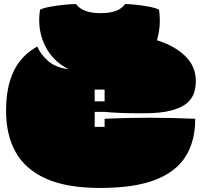

<svg xmlns="http://www.w3.org/2000/svg" viewBox="-20 -895 999 949"><path d="M474 34Q311 34 208.5 -11.5Q106 -57 58 -142Q10 -227 10 -347Q10 -465 47.5 -543Q85 -621 164 -665Q181 -626 218 -593.5Q255 -561 319 -553Q239 -593 201 -672.5Q163 -752 178 -847Q196 -856 229.5 -862Q263 -868 298.5 -871.5Q334 -875 356 -875Q388 -830 477 -830Q568 -830 598 -875Q619 -875 652 -871.5Q685 -868 717 -862Q749 -856 766 -847Q771 -812 769.5 -776.5Q768 -741 756 -696Q845 -668 896.5 -617Q948 -566 948 -494Q948 -466 939.5 -437.5Q931 -409 905 -386Q879 -363 827 -349Q775 -335 688 -335Q630 -335 583.5 -336.5Q537 -338 498 -342H448V-268H497V-308Q709 -318 945 -308Q945 -197 897 -121Q849 -45 746 -5.5Q643 34 474 34ZM448 -394H497V-452H448Z"/></svg>

Font: Oi
Style: Regular
Weight: 400
Designer: Kostas Bartsokas, Mohamad Dakak
Foundry: Foundry5
Version: Version 4.000